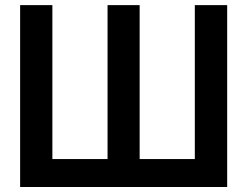

<svg xmlns="http://www.w3.org/2000/svg" viewBox="-20 -748 989 768"><path d="M60.5 -727.5H189.5V-111.8H410.2V-727.5H538.6V-111.8H759.3V-727.5H888.7V0H60.5Z"/></svg>

Font: Inter Display SemiBold
Style: Regular
Weight: 600
Designer: Rasmus Andersson
Foundry: rsms
Version: Version 4.001;git-9221beed3